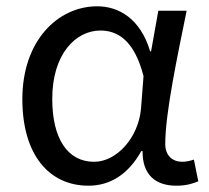

<svg xmlns="http://www.w3.org/2000/svg" viewBox="-20 -577 665 610"><path d="M261 13C331 13 388 -24 429 -97H433C432 -21 475 13 540 13C572 13 594 6 610 -1L596 -70C585 -66 571 -63 559 -63C529 -63 505 -82 505 -119C505 -218 544 -400 573 -543H483L460 -414H457C426 -518 357 -557 289 -557C164 -557 51 -448 51 -262C51 -84 137 13 261 13ZM279 -63C195 -63 146 -136 146 -263C146 -406 221 -480 299 -480C350 -480 406 -453 436 -335L428 -232C420 -140 351 -63 279 -63Z"/></svg>

Font: Noto Sans CJK TC Regular
Style: Regular
Weight: 400
Designer: Ryoko NISHIZUKA (kana & ideographs); Paul D. Hunt (Latin, Greek & Cyrillic); Wenlong ZHANG (bopomofo); Sandoll Communica
Foundry: Adobe Systems Incorporated
Version: Version 1.001;PS 1.001;hotconv 1.0.78;makeotf.lib2.5.61930